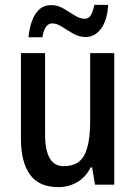

<svg xmlns="http://www.w3.org/2000/svg" viewBox="-20 -758 557 788"><path d="M449 -540V0H370L358 -71H352Q332 -31 297 -10.5Q262 10 219 10Q140 10 103 -41.5Q66 -93 66 -187V-540H165V-207Q165 -76 241 -76Q303 -76 326.5 -122Q350 -168 350 -259V-540ZM97 -605Q100 -640 110.5 -670Q121 -700 140.5 -718.5Q160 -737 191 -737Q217 -737 240.5 -723Q264 -709 286 -695Q308 -681 328 -681Q344 -681 353 -696Q362 -711 367 -738H424Q420 -674 394.5 -640Q369 -606 331 -606Q305 -606 280.5 -620Q256 -634 234.5 -648Q213 -662 195 -662Q163 -662 154 -605Z"/></svg>

Font: Noto Sans Condensed Medium
Style: Regular
Weight: 500
Width: 3
Designer: Monotype Design Team
Foundry: Monotype Imaging Inc.
Version: Version 2.013; ttfautohint (v1.8.4.7-5d5b)